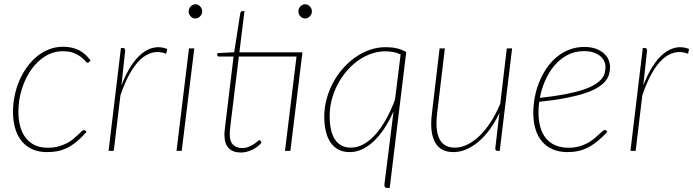

<svg xmlns="http://www.w3.org/2000/svg" viewBox="-20 -726 3336 924"><path d="M396.5 -91Q369.5 -61 345.8 -42Q322 -23 299.2 -12.5Q276.5 -2 254 2Q231.5 6 206.5 6Q164 6 133.2 -8.8Q102.5 -23.5 82.2 -49.5Q62 -75.5 52.2 -111Q42.5 -146.5 42.5 -188Q42.5 -227 50.5 -265.5Q58.5 -304 73.5 -338.8Q88.5 -373.5 110 -403.2Q131.5 -433 158.2 -454.8Q185 -476.5 216.5 -488.8Q248 -501 283.5 -501Q307.5 -501 327.2 -496.2Q347 -491.5 363 -482.8Q379 -474 391.8 -462Q404.5 -450 415.5 -435L408.5 -427Q405.5 -424 401 -424Q397 -424 390 -432.8Q383 -441.5 369.8 -451.8Q356.5 -462 335.5 -470.8Q314.5 -479.5 282.5 -479.5Q236.5 -479.5 197.2 -455Q158 -430.5 129.5 -389.8Q101 -349 84.8 -296.2Q68.5 -243.5 68.5 -187.5Q68.5 -151 76.8 -119.5Q85 -88 102.2 -64.8Q119.5 -41.5 146 -28.2Q172.5 -15 209.5 -15Q238.5 -15 261.2 -21.2Q284 -27.5 302 -37Q320 -46.5 333.2 -57.5Q346.5 -68.5 356.2 -78Q366 -87.5 372.8 -93.8Q379.5 -100 384 -100Q388.5 -100 391.5 -97L396.5 -91Z M564.5 -315.5Q585 -368.5 609.8 -407.2Q634.5 -446 662.8 -468.5Q691 -491 721.8 -497Q752.5 -503 784.5 -490.5L780 -467.5Q745.5 -480.5 714 -472.8Q682.5 -465 654.8 -438.8Q627 -412.5 603 -368.8Q579 -325 559.5 -266.5L527.5 0H502.5L562 -495H572Q577.5 -495 580 -491.5Q582.5 -488 582.5 -483.5Z M915 -493 854.5 0H829.5L889.5 -493ZM953 -671Q953 -657.5 942.8 -647.2Q932.5 -637 920 -637Q907 -637 897.5 -647.2Q888 -657.5 888 -671Q888 -685 897.8 -695.2Q907.5 -705.5 920.5 -705.5Q933 -705.5 943 -695.2Q953 -685 953 -671Z M1433.5 -454H1433L1377.5 0H1351.5L1407 -454H1129.5L1093 -156Q1090.5 -135.5 1089 -122.2Q1087.5 -109 1086.8 -100.2Q1086 -91.5 1085.8 -87Q1085.5 -82.5 1085.5 -80.5Q1085.5 -45 1102.2 -29.2Q1119 -13.5 1145 -13.5Q1163 -13.5 1177.2 -19.5Q1191.5 -25.5 1202 -32.5Q1212.5 -39.5 1219 -45.5Q1225.5 -51.5 1228.5 -51.5Q1231 -51.5 1232 -50.5Q1233 -49.5 1234 -48.5L1238.5 -39Q1220.5 -18 1193.5 -5Q1166.5 8 1139 8Q1101.5 8 1081 -12.5Q1060.5 -33 1060 -77Q1060 -80 1060.2 -84.5Q1060.5 -89 1061.2 -97.8Q1062 -106.5 1063.8 -120.5Q1065.5 -134.5 1068 -156L1104 -454H1033.5Q1025.5 -454 1025.5 -462L1027 -470.5L1107 -474.5L1136.5 -664Q1137.5 -667 1139.8 -669.8Q1142 -672.5 1145.5 -672.5H1156.5L1132 -474H1435.5ZM1481 -671Q1481 -657.5 1470.8 -647.2Q1460.5 -637 1448.5 -637Q1435.5 -637 1425.8 -647.2Q1416 -657.5 1416 -671Q1416 -685 1425.8 -695.2Q1435.5 -705.5 1448.5 -705.5Q1461 -705.5 1471 -695.2Q1481 -685 1481 -671Z M1908 -464Q1891 -472 1872.8 -475.5Q1854.5 -479 1834 -479Q1799 -479 1765.5 -467Q1732 -455 1702.2 -433.8Q1672.5 -412.5 1647.8 -383.2Q1623 -354 1604.8 -319.5Q1586.5 -285 1576.5 -246.2Q1566.5 -207.5 1566.5 -167.5Q1566.5 -132 1572.5 -104Q1578.5 -76 1591 -56.2Q1603.5 -36.5 1622.8 -26Q1642 -15.5 1669 -15.5Q1699.5 -15.5 1729.2 -31.8Q1759 -48 1786.2 -78.2Q1813.5 -108.5 1837.5 -151.2Q1861.5 -194 1881 -246.5ZM1874 -190.5Q1855 -147 1831.5 -110.8Q1808 -74.5 1781 -48.5Q1754 -22.5 1724.2 -8.2Q1694.5 6 1663 6Q1631 6 1608 -6.5Q1585 -19 1570 -41.5Q1555 -64 1547.8 -95.2Q1540.5 -126.5 1540.5 -164.5Q1540.5 -207 1551.5 -248.2Q1562.5 -289.5 1582.2 -326.8Q1602 -364 1629.5 -395.5Q1657 -427 1689.8 -450Q1722.5 -473 1759.5 -486Q1796.5 -499 1836 -499Q1864.5 -499 1888.2 -493.8Q1912 -488.5 1935 -475.5L1855.5 178.5H1843.5Q1835 178.5 1832 173.8Q1829 169 1830.5 157.5Z M2444.5 -493 2385 0H2374.5Q2368.5 0 2366 -3.5Q2363.5 -7 2363.5 -11.5L2383.5 -183Q2363.5 -139.5 2338 -104.5Q2312.5 -69.5 2283.8 -45Q2255 -20.5 2224 -7.2Q2193 6 2162.5 6Q2098.5 6 2073 -42.5Q2047.5 -91 2058.5 -179L2095.5 -493H2121L2083.5 -179Q2079 -140 2081.5 -109.8Q2084 -79.5 2094.2 -58.5Q2104.5 -37.5 2123 -26.5Q2141.5 -15.5 2169 -15.5Q2199 -15.5 2229.2 -30.2Q2259.5 -45 2288 -72.5Q2316.5 -100 2341.8 -139Q2367 -178 2387.5 -226.5L2419 -493Z M2790.5 -480Q2746 -480 2710.5 -461Q2675 -442 2648.2 -410.5Q2621.5 -379 2603.8 -338.5Q2586 -298 2578 -255Q2647.5 -262.5 2698 -272.2Q2748.5 -282 2783.8 -293.5Q2819 -305 2840.5 -318Q2862 -331 2874 -345Q2886 -359 2890 -374Q2894 -389 2894 -404.5Q2894 -416 2888.8 -429.2Q2883.5 -442.5 2871.2 -453.8Q2859 -465 2839.2 -472.5Q2819.5 -480 2790.5 -480ZM2903 -91.5Q2879 -66 2856.5 -47.5Q2834 -29 2811 -17Q2788 -5 2763.8 0.5Q2739.5 6 2712 6Q2671.5 6 2640.5 -7.2Q2609.5 -20.5 2588.5 -45Q2567.5 -69.5 2557 -104.8Q2546.5 -140 2546.5 -184Q2546.5 -221 2553.8 -258.8Q2561 -296.5 2575.2 -331.5Q2589.5 -366.5 2610.2 -397.2Q2631 -428 2658.2 -450.8Q2685.5 -473.5 2719 -486.8Q2752.5 -500 2791.5 -500Q2827 -500 2851 -490.2Q2875 -480.5 2889.5 -466Q2904 -451.5 2910 -435Q2916 -418.5 2916 -405.5Q2916 -385.5 2910.8 -367.5Q2905.5 -349.5 2891.5 -333.2Q2877.5 -317 2853.2 -302.8Q2829 -288.5 2791.2 -276.2Q2753.5 -264 2700.2 -253.8Q2647 -243.5 2575 -236Q2573 -223 2572.2 -210.2Q2571.5 -197.5 2571.5 -184.5Q2571.5 -145 2580.5 -113.8Q2589.5 -82.5 2607.5 -60.5Q2625.5 -38.5 2652.8 -26.8Q2680 -15 2716 -15Q2743.5 -15 2766 -21.2Q2788.5 -27.5 2806.5 -37Q2824.5 -46.5 2838 -57.8Q2851.5 -69 2861.8 -78.5Q2872 -88 2879 -94.2Q2886 -100.5 2891 -100.5Q2895 -100.5 2898 -97.5Z M3076 -315.5Q3096.5 -368.5 3121.2 -407.2Q3146 -446 3174.2 -468.5Q3202.5 -491 3233.2 -497Q3264 -503 3296 -490.5L3291.5 -467.5Q3257 -480.5 3225.5 -472.8Q3194 -465 3166.2 -438.8Q3138.5 -412.5 3114.5 -368.8Q3090.5 -325 3071 -266.5L3039 0H3014L3073.5 -495H3083.5Q3089 -495 3091.5 -491.5Q3094 -488 3094 -483.5Z"/></svg>

Font: Lato ExtraLight
Style: Italic
Weight: 275
Italic angle: -7°
Designer: Lukasz Dziedzic with Adam Twardoch and Botio Nikoltchev
Foundry: tyPoland Lukasz Dziedzic
Version: Version 2.015; 2015-08-06; http://www.latofonts.com/